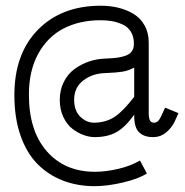

<svg xmlns="http://www.w3.org/2000/svg" viewBox="-20 -552 640 665"><path d="M329.1 -532.2Q360.8 -532.2 389.2 -525.4Q417.5 -518.6 441.9 -504.2Q466.3 -489.7 480.7 -464.1Q495.1 -438.5 495.1 -404.8V-162.1Q495.1 -142.6 499.5 -134.8Q503.9 -127 513.2 -127Q524.4 -127 531.5 -137.7Q538.6 -148.4 551.8 -179.2L598.1 -160.2L585 -130.9Q574.7 -109.4 555.4 -93.3Q536.1 -77.1 509.8 -77.1Q479 -77.1 461.7 -93.8Q444.3 -110.4 444.8 -154.8Q414.1 -111.8 383.5 -94.5Q353 -77.1 308.1 -77.1Q289.1 -77.1 269 -84.5Q249 -91.8 230.2 -106.4Q211.4 -121.1 199.2 -147.2Q187 -173.3 187 -206.1Q187 -240.7 201.2 -268.6Q215.3 -296.4 238.5 -313.2Q261.7 -330.1 288.6 -339.1Q315.4 -348.1 344.2 -349.1Q369.1 -350.1 385.3 -352.1Q401.4 -354 415.8 -359.4Q430.2 -364.7 437 -375Q443.8 -385.3 443.8 -400.9Q443.8 -425.3 433.1 -442.4Q422.4 -459.5 404.1 -467.5Q385.7 -475.6 367.7 -478.8Q349.6 -481.9 329.1 -481.9Q255.9 -481.9 200.4 -453.4Q145 -424.8 112.5 -366Q80.1 -307.1 80.1 -224.1Q80.1 -98.6 142.3 -27.8Q204.6 43 309.1 43Q345.7 43 389.2 33Q432.6 22.9 464.8 3.9L488.8 48.8Q460 67.4 405.8 80.1Q351.6 92.8 308.1 92.8Q247.6 92.8 197.3 73.2Q147 53.7 109.4 15.6Q71.8 -22.5 50.8 -83.3Q29.8 -144 29.8 -222.2Q29.8 -366.2 111.6 -449.2Q193.4 -532.2 329.1 -532.2ZM236.8 -207Q236.8 -168 258.8 -147Q280.8 -126 309.1 -127Q348.6 -128.4 377.9 -147.9Q407.2 -167.5 444.8 -216.8V-317.9Q424.8 -307.1 404.1 -303.7Q383.3 -300.3 342.8 -298.8Q299.8 -297.4 268.3 -273.2Q236.8 -249 236.8 -207Z"/></svg>

Font: Compagnon Roman
Style: Regular
Weight: 400
Designer: Juliette Duhe, Lea Pradine
Foundry: Velvetyne Type Foundry
Version: Version 1.000;PS 001.000;hotconv 1.0.88;makeotf.lib2.5.64775